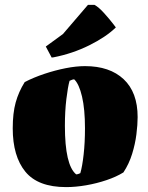

<svg xmlns="http://www.w3.org/2000/svg" viewBox="-20 -752 603 784"><path d="M250 12Q135 12 83.5 -51Q32 -114 32 -228Q32 -290 44 -333.5Q56 -377 81 -417Q118 -436 161.5 -450.5Q205 -465 248 -473.5Q291 -482 327 -482Q428 -482 485 -428.5Q542 -375 542 -274Q542 -243 537 -203.5Q532 -164 519.5 -123.5Q507 -83 484 -48Q455 -30 415 -16.5Q375 -3 332 4.5Q289 12 250 12ZM291 -40Q295 -40 301 -42Q307 -44 308 -45Q316 -72 321.5 -121Q327 -170 327 -228Q327 -306 315 -357.5Q303 -409 283 -428Q276 -428 264 -422Q257 -397 251 -347.5Q245 -298 245 -238Q245 -78 291 -40ZM191 -517 167 -562 237 -613 339 -732H366Q383 -723 405.5 -698Q428 -673 444 -652L453 -640Q413 -601 344.5 -567Q276 -533 199 -518Z"/></svg>

Font: Labrada Black
Style: Regular
Weight: 900
Designer: Mercedes Jáuregui
Foundry: Omnibus-Type Team
Version: Version 1.000; ttfautohint (v1.8.4.7-5d5b)